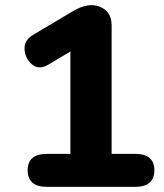

<svg xmlns="http://www.w3.org/2000/svg" viewBox="-20 -730 640 750"><path d="M255 -74V-577L326 -571L168 -477Q132 -456 105.5 -478Q79 -500 76 -536Q73 -572 108 -593L266 -687Q325 -722 370.5 -703.5Q416 -685 416 -631V-74ZM164 0Q88 0 88 -65Q88 -129 164 -129H507Q583 -129 583 -65Q583 0 507 0Z"/></svg>

Font: Nunito VF Beta Light
Style: Regular
Weight: 300
Designer: Vernon Adams
Foundry: newtypography
Version: Version 3.001